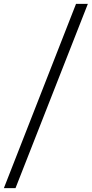

<svg xmlns="http://www.w3.org/2000/svg" viewBox="-91 -760 473 990"><path d="M-71 210 301 -740H362L-11 210Z"/></svg>

Font: Georama SemiCondensed
Style: Italic
Weight: 400
Width: 4
Italic angle: -9°
Designer: Jean-Baptiste Levee
Foundry: Production Type
Version: Version 1.000